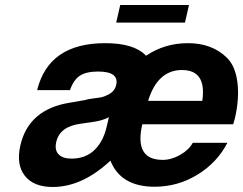

<svg xmlns="http://www.w3.org/2000/svg" viewBox="-20 -721 968 765"><path d="M371 -436Q324 -436 298.5 -419.5Q273 -403 259 -362H128Q174 -549 399 -549Q515 -549 562 -499Q636 -549 729 -549Q826 -549 885 -490Q918 -457 926 -392.5Q934 -328 916 -250Q912 -234 909 -226H547Q514 -84 628 -84Q663 -84 698 -104Q733 -124 748 -152H886Q846 -74 767.5 -25.5Q689 23 596 23Q461 23 420 -81Q308 24 190 24Q114 24 79 -20.5Q44 -65 61 -141Q94 -286 259 -312L317 -322Q328 -326 353 -329Q378 -332 386 -334Q395 -336 407 -342Q437 -355 443 -383Q449 -409 431 -422.5Q413 -436 371 -436ZM265 -89Q320 -89 355.5 -122.5Q391 -156 405 -216L414 -254Q390 -241 350 -235L301 -228Q218 -217 204 -155Q197 -123 213.5 -106Q230 -89 265 -89ZM570 -319H786Q804 -442 705 -442Q608 -442 570 -319ZM733 -701 717 -631H443L459 -701Z"/></svg>

Font: Miedinger
Style: Bold-Italic
Weight: 700
Italic angle: -13°
Version: Version 001.000